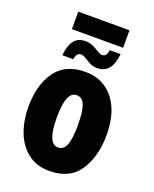

<svg xmlns="http://www.w3.org/2000/svg" viewBox="-158 -945 834 1043"><g transform="rotate(20 258.5 -423.5)"><path d="M257 10Q182 10 131.5 -30Q81 -70 56.5 -135.5Q32 -201 32 -278Q32 -406 88 -484.5Q144 -563 259 -563Q327 -563 377.5 -529.5Q428 -496 456 -432Q484 -368 484 -278Q484 -156 429.5 -73Q375 10 257 10ZM258 -126Q291 -126 305 -162.5Q319 -199 319 -278Q319 -356 305 -392Q291 -428 258 -428Q227 -428 212 -391Q197 -354 197 -276Q197 -126 258 -126ZM110 -857H406V-756H110ZM201 -720Q224 -720 240 -713.5Q256 -707 276 -695Q285 -689 294.5 -684.5Q304 -680 312 -680Q338 -680 342 -719H405Q394 -604 311 -604Q290 -604 273.5 -611Q257 -618 239 -630Q236 -632 225 -638Q214 -644 205 -644Q192 -644 184.5 -635.5Q177 -627 172 -605H110Q113 -656 135 -688Q157 -720 201 -720Z"/></g></svg>

Font: Noto Sans UI CondBlack
Style: Regular
Weight: 900
Width: 3
Designer: Monotype Design Team
Foundry: Monotype Imaging Inc.
Version: Version 1.001